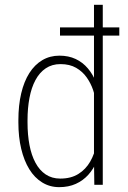

<svg xmlns="http://www.w3.org/2000/svg" viewBox="-20 -770 533 800"><path d="M371.6 -102.5V-750H408.2V0H373ZM56.6 -259.3V-269.5Q56.6 -331.5 68.4 -381.1Q80.1 -430.7 102.3 -465.6Q124.5 -500.5 156.2 -519.3Q188 -538.1 227.5 -538.1Q265.6 -538.1 295.2 -524.2Q324.7 -510.3 346.2 -484.9Q367.7 -459.5 381.1 -425Q394.5 -390.6 401.4 -350.1V-165Q396.5 -129.4 383.1 -97.7Q369.6 -65.9 347.9 -41.7Q326.2 -17.6 295.9 -3.9Q265.6 9.8 226.6 9.8Q187.5 9.8 155.8 -9.8Q124 -29.3 102.1 -64.9Q80.1 -100.6 68.4 -149.9Q56.6 -199.2 56.6 -259.3ZM94.7 -269.5V-259.3Q94.7 -208.5 102.8 -166Q110.8 -123.5 127.7 -92Q144.5 -60.5 170.4 -43.2Q196.3 -25.9 231 -25.9Q275.9 -25.9 306.6 -45.2Q337.4 -64.5 356 -96.9Q374.5 -129.4 381.8 -168.9V-342.3Q377.4 -367.2 367.9 -395Q358.4 -422.9 341.3 -447.3Q324.2 -471.7 297.4 -487.3Q270.5 -502.9 231.9 -502.9Q196.8 -502.9 170.7 -485.4Q144.5 -467.8 127.7 -436.3Q110.8 -404.8 102.8 -362.1Q94.7 -319.3 94.7 -269.5ZM477.1 -655.8V-621.6H230V-655.8Z"/></svg>

Font: Roboto Condensed ExtraLight
Style: Regular
Weight: 250
Designer: Christian Robertson
Foundry: Google
Version: Version 3.008; 2023